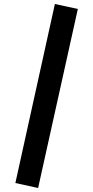

<svg xmlns="http://www.w3.org/2000/svg" viewBox="-20 -833 467 962"><path d="M255 -813 370 -788 171 109 57 84Z"/></svg>

Font: Fira Sans Extra Condensed SemiBold
Style: Regular
Weight: 600
Width: 1
Designer: Carrois Corporate & Edenspiekermann AG
Foundry: Carrois Corporate GbR & Edenspiekermann AG
Version: Version 4.203